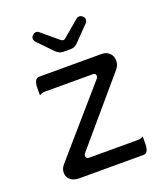

<svg xmlns="http://www.w3.org/2000/svg" viewBox="-127 -772 740 855"><g transform="rotate(-20 243.0 -345.0)"><path d="M63.5 -413.1Q75.7 -420.9 88.9 -420.9H315.4Q323.7 -420.9 327.4 -417.2Q331.1 -413.6 331.1 -408.4Q331.1 -403.3 326.7 -396.5L59.1 -88.4Q44.9 -71.8 44.9 -52.7Q44.9 -33.7 56.6 -22Q72.8 -5.9 100.6 -5.9H405.3Q414.6 -5.9 420.4 -11.2Q430.7 -22 430.7 -51.8V-85Q418.5 -77.1 405.3 -77.1H174.8Q163.1 -77.1 160.2 -85.4Q159.2 -87.4 159.2 -90.3Q159.2 -96.2 163.6 -102.1L423.3 -406.7Q435.5 -423.3 435.5 -442.4Q435.5 -463.9 421.4 -478Q407.2 -492.2 384.8 -492.2H88.9Q79.6 -492.2 74.2 -486.8Q63.5 -476.1 63.5 -446.3ZM226.6 -559.6H263.7Q282.2 -559.6 298.8 -577.1L364.7 -645Q371.1 -652.8 371.1 -661.1Q371.1 -668.9 363.8 -676.3Q356.4 -683.6 347.9 -683.6Q339.4 -683.6 333.5 -678.2L257.3 -614.3Q252 -608.4 245.1 -608.4Q241.2 -608.4 233.4 -613.8L156.7 -678.2Q150.9 -683.6 142.6 -683.6Q133.8 -683.6 126.5 -676.3Q119.1 -668.9 119.1 -660.9Q119.1 -652.8 125.5 -645L192.9 -575.2Q209 -559.6 226.6 -559.6Z"/></g></svg>

Font: YuPearl-Light
Style: Light
Weight: 300
Designer: Max Yao
Foundry: Max-Everyday
Version: Version 1.011; ttfautohint (v1.8.3)